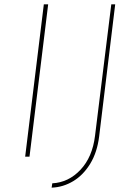

<svg xmlns="http://www.w3.org/2000/svg" viewBox="-20 -722 608 885"><path d="M202 -702 116 0H96L182 -702ZM437 -93Q428 -20 396 32.5Q364 85 317.5 113Q271 141 218 143L221 123Q296 119 351 60.5Q406 2 418 -96L493 -702H511Z"/></svg>

Font: Josefin Sans Thin
Style: Italic
Weight: 200
Italic angle: -7°
Designer: Santiago Orozco
Foundry: Typemade
Version: Version 2.000